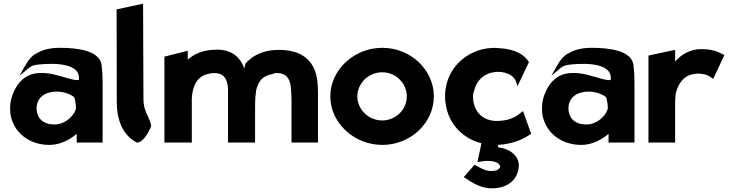

<svg xmlns="http://www.w3.org/2000/svg" viewBox="-20 -765 3981 1044"><path d="M181 -476C152 -464 129 -430 114 -403L86 -353L130 -390C145 -403 156 -410 181 -413C221 -418 420 -438 409 -333C409 -331 408 -328 391 -330C355 -334 285 -363 231 -367C205 -369 183 -369 159 -363C97 -346 66 -298 47 -246C35 -212 32 -176 38 -137C58 -41 141 23 249 23C313 23 366 -11 397 -37V10H538V-320C538 -354 536 -384 532 -415C519 -490 401 -505 307 -505C249 -505 212 -494 181 -476ZM276 -88C216 -88 179 -121 179 -176C179 -236 227 -267 289 -267C333 -267 375 -247 384 -235C389 -219 393 -198 393 -179C393 -151 344 -88 276 -88Z M724 10H726C764 10 803 -74 802 -83C794 -127 760 -159 760 -224L758 -745L614 -714L615 -210C615 -104 653 -26 724 10Z M1001 -441V-489L874 -457V10H1023V-229C1026 -278 1038 -311 1058 -333C1074 -350 1097 -363 1128 -366C1132 -366 1137 -368 1141 -368C1193 -368 1216 -342 1220 -284V10H1367V-195C1367 -224 1369 -248 1373 -275C1385 -326 1411 -354 1461 -362C1467 -365 1474 -368 1484 -368C1532 -368 1555 -343 1561 -295C1563 -273 1565 -248 1565 -222V10H1709V-260C1709 -281 1708 -301 1706 -320C1694 -446 1606 -505 1460 -492C1398 -484 1354 -462 1315 -420C1313 -411 1310 -402 1308 -392C1287 -456 1238 -495 1161 -495C1089 -495 1040 -475 1001 -441Z M1923 -241C1923 -312 1984 -372 2058 -372C2133 -372 2192 -312 2192 -241C2192 -170 2133 -110 2058 -110C1984 -110 1923 -170 1923 -241ZM1776 -241C1776 -97 1905 23 2059 23C2213 23 2339 -97 2339 -241C2339 -385 2213 -505 2059 -505C1905 -505 1776 -385 1776 -241Z M2560 131 2501 199 2513 205C2526 212 2582 259 2654 259C2748 259 2797 205 2801 139C2804 75 2739 40 2687 36L2689 23C2783 17 2841 -18 2868 -38L2824 -161L2813 -153C2808 -149 2804 -145 2800 -142C2783 -129 2751 -113 2710 -109C2614 -96 2552 -151 2552 -242C2552 -252 2554 -262 2558 -271C2569 -322 2606 -363 2663 -372C2728 -383 2776 -353 2786 -321L2794 -297L2856 -427C2836 -464 2783 -499 2694 -503C2680 -505 2664 -505 2651 -504C2616 -502 2583 -494 2552 -479C2465 -439 2400 -353 2400 -241C2400 -205 2407 -171 2419 -140C2449 -65 2513 -7 2598 14L2576 116L2591 114C2598 113 2612 109 2638 110C2683 111 2701 130 2699 142C2697 154 2681 165 2651 165C2612 165 2579 139 2560 131Z M3073 -476C3044 -464 3021 -430 3006 -403L2978 -353L3022 -390C3037 -403 3048 -410 3073 -413C3113 -418 3312 -438 3301 -333C3301 -331 3300 -328 3283 -330C3247 -334 3177 -363 3123 -367C3097 -369 3075 -369 3051 -363C2989 -346 2958 -298 2939 -246C2927 -212 2924 -176 2930 -137C2950 -41 3033 23 3141 23C3205 23 3258 -11 3289 -37V10H3430V-320C3430 -354 3428 -384 3424 -415C3411 -490 3293 -505 3199 -505C3141 -505 3104 -494 3073 -476ZM3168 -88C3108 -88 3071 -121 3071 -176C3071 -236 3119 -267 3181 -267C3225 -267 3267 -247 3276 -235C3281 -219 3285 -198 3285 -179C3285 -151 3236 -88 3168 -88Z M3919 -466 3910 -470C3898 -475 3866 -498 3793 -498C3732 -498 3680 -466 3651 -430V-494L3506 -463V10H3651V-201C3651 -220 3652 -237 3654 -255C3665 -305 3697 -358 3758 -363C3762 -363 3767 -365 3771 -365C3821 -365 3839 -349 3848 -343L3858 -336Z"/></svg>

Font: Bluebird
Style: SfBd
Weight: 700
Designer: Jasper
Foundry: Cannot Into Space Fonts
Version: Version 0.98